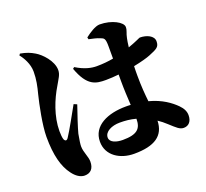

<svg xmlns="http://www.w3.org/2000/svg" viewBox="-141 -960 1282 1193"><g transform="rotate(-20 500.0 -363.5)"><path d="M310 -379C282 -329 229 -232 204 -195C194 -179 183 -180 176 -196C172 -207 170 -231 170 -251C170 -349 211 -449 254 -520C276 -560 293 -580 293 -611C293 -672 233 -733 197 -754C169 -771 143 -781 104 -788L97 -778C118 -753 146 -705 146 -654C146 -603 137 -560 124 -511C109 -451 82 -322 82 -245C82 -123 104 -42 146 13C168 43 196 62 224 62C264 62 286 37 286 -8C286 -42 264 -77 264 -116C264 -131 267 -152 275 -196C284 -232 312 -315 331 -370ZM646 -160C646 -96 619 -65 522 -65C481 -65 438 -78 438 -111C438 -150 487 -173 540 -173C575 -173 610 -170 646 -160ZM535 -726C558 -721 585 -716 608 -706C627 -698 637 -697 637 -644V-561C604 -555 568 -551 526 -551C492 -551 447 -560 392 -594L382 -586C429 -457 485 -451 551 -451C579 -451 607 -453 636 -456V-413C636 -360 639 -302 642 -253C631 -254 621 -254 610 -254C491 -254 384 -209 384 -103C384 -10 468 40 559 40C695 40 762 -5 765 -104C783 -92 801 -78 819 -61C860 -24 877 -6 904 -6C936 -6 958 -29 958 -70C958 -95 947 -118 924 -141C890 -175 837 -215 753 -237C748 -283 743 -338 743 -411C743 -431 743 -452 744 -472C795 -482 837 -494 856 -502C909 -524 928 -531 928 -570C928 -607 882 -627 838 -627C834 -627 810 -613 753 -593C756 -618 759 -638 762 -651C768 -683 779 -693 779 -719C779 -750 711 -789 631 -789C602 -789 560 -761 532 -739Z"/></g></svg>

Font: Noto Serif CJK JP Black
Style: Regular
Weight: 900
Designer: Ryoko NISHIZUKA 西塚涼子 (kana & ideographs); Frank Grießhammer (Latin, Greek & Cyrillic); Wenlong ZHANG 张文龙 (bopomofo); San
Foundry: Adobe Systems Incorporated
Version: Version 1.001;PS 1.001;hotconv 16.6.54;makeotf.lib2.5.65590